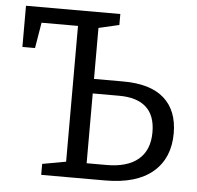

<svg xmlns="http://www.w3.org/2000/svg" viewBox="-51 -751 825 803"><g transform="rotate(5 361.5 -349.5)"><path d="M459 -419Q573 -419 630.5 -368Q688 -317 688 -221Q688 -117 619.5 -58.5Q551 0 419 0H151V-46L250 -64V-634H97L79 -526H26V-699H422V-653L336 -633V-419ZM420 -65Q507 -65 553 -104Q599 -143 599 -218Q599 -288 560.5 -323Q522 -358 447 -358H336V-65Z"/></g></svg>

Font: Bitter Pro
Style: Regular
Weight: 400
Designer: Sol Matas, and Bitter project Authors
Foundry: Sol Matas
Version: Version 1.010